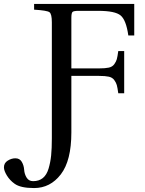

<svg xmlns="http://www.w3.org/2000/svg" viewBox="-138 -712 738 974"><path d="M-118 137Q-118 115 -99 103Q-80 91 -60 91Q-38 91 -27.5 109Q-17 127 -15.5 149Q-14 171 -3 189Q8 207 30 207Q60 207 79.5 191Q99 175 108.5 143Q118 111 121.5 76Q125 41 125 -10V-599Q125 -641 113 -650Q101 -659 35 -663V-692H543V-532H513Q502 -610 474 -633.5Q446 -657 360 -657H261Q236 -657 230 -651.5Q224 -646 224 -621V-365H364Q396 -365 414 -369Q432 -373 441.5 -386Q451 -399 454.5 -411.5Q458 -424 462 -453H492V-239H462Q458 -268 454.5 -280.5Q451 -293 441.5 -306Q432 -319 414 -323Q396 -327 364 -327H224V-40Q224 103 170.5 172.5Q117 242 35 242Q-34 242 -64 220Q-88 203 -103 178.5Q-118 154 -118 137Z"/></svg>

Font: Linguistics Pro
Style: Regular
Weight: 400
Designer: Stefan Peev, Context Ltd
Foundry: Stefan Peev, Context Ltd
Version: Version 001.000